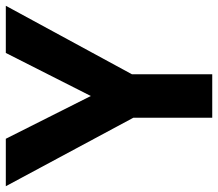

<svg xmlns="http://www.w3.org/2000/svg" viewBox="-65 -689 754 664"><g transform="rotate(-90 312.0 -357.0)"><path d="M312 -419.9 460.9 -713.9H624L387.2 -277.8V0H236.8V-272.9L0 -713.9H164.1Z"/></g></svg>

Font: Open Sans
Style: Bold
Weight: 700
Designer: Monotype Design Team
Foundry: Monotype Imaging Inc.
Version: Version 3.000; ttfautohint (v1.8.4)